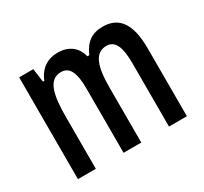

<svg xmlns="http://www.w3.org/2000/svg" viewBox="-118 -716 938 882"><g transform="rotate(-30 351.5 -275.0)"><path d="M512 -550C455 -550 418 -524 394 -467H384C372 -516 335 -550 273 -550C221 -550 178 -524 156 -468H149L139 -540H64V0H159V-275C159 -391 175 -465 242 -465C285 -465 306 -429 306 -341V0H400V-291C400 -406 422 -465 483 -465C526 -465 547 -426 547 -338V0H642V-360C642 -488 600 -550 512 -550Z"/></g></svg>

Font: Noto Sans Gujarati ExtraCondensed Medium
Style: Regular
Weight: 500
Width: 2
Designer: Jelle Bosma - Monotype Design Team, Universal Thirst
Foundry: Monotype Imaging Inc.
Version: Version 2.106